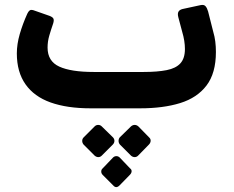

<svg xmlns="http://www.w3.org/2000/svg" viewBox="-20 -439 959 787"><path d="M351 5Q255 5 187.5 -19Q120 -43 84.5 -93.5Q49 -144 49 -220Q49 -258 61 -299.5Q73 -341 92 -383Q96 -392 102 -396.5Q108 -401 123 -395L183 -374Q196 -369 199 -362.5Q202 -356 198 -343Q189 -317 182 -293Q175 -269 175 -244Q175 -188 223 -166Q271 -144 364 -144H569Q625 -144 663 -151.5Q701 -159 719.5 -179.5Q738 -200 738 -238Q738 -271 727 -308L711 -368Q707 -383 711.5 -391Q716 -399 728 -402L802 -418Q816 -421 822.5 -413.5Q829 -406 833 -392L854 -309Q860 -289 862.5 -268.5Q865 -248 865 -226Q865 -139 826.5 -88.5Q788 -38 718.5 -16.5Q649 5 554 5ZM368 199 323 154Q317 147 317 138.5Q317 130 323 124L368 79Q374 73 382.5 73Q391 73 397 79L443 124Q449 130 449 138.5Q449 147 442 154L397 199Q391 205 383 205Q375 205 368 199ZM517 199 472 154Q466 147 466 138.5Q466 130 471 124L517 79Q524 73 532 73Q540 73 547 79L591 124Q598 130 597.5 138.5Q597 147 590 154L546 199Q540 205 532 205Q524 205 517 199ZM444 321 401 278Q395 272 395 264Q395 256 401 251L443 207Q449 201 457 201Q465 201 471 207L513 251Q520 256 519.5 263.5Q519 271 512 278L470 321Q456 335 444 321Z"/></svg>

Font: Rubik SemiBold
Style: Regular
Weight: 600
Designer: Hubert and Fischer
Foundry: Hubert and Fischer
Version: Version 2.300;gftools[0.9.30]